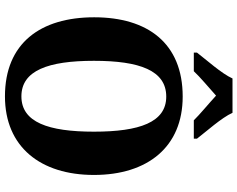

<svg xmlns="http://www.w3.org/2000/svg" viewBox="-114 -858 981 794"><g transform="rotate(90 377.0 -460.5)"><path d="M197 -784V-771H274C296 -795 346 -837 375 -863C403 -837 456 -793 477 -771H553V-784C524 -822 466 -886 446 -931H304C284 -886 226 -822 197 -784ZM378 10C587 10 703 -137 703 -358C703 -580 587 -725 379 -725C158 -725 51 -580 51 -359C51 -137 158 10 378 10ZM378 -58C271 -58 231 -169 231 -358C231 -547 271 -657 379 -657C485 -657 524 -547 524 -358C524 -169 485 -58 378 -58Z"/></g></svg>

Font: Noto Serif Bengali SemiCondensed ExtraBold
Style: Regular
Weight: 800
Width: 4
Designer: Juan Bruce, Universal Thirst, Indian Type Foundry and the Monotype Design Team.
Foundry: Monotype Imaging Inc.
Version: Version 2.003